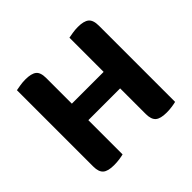

<svg xmlns="http://www.w3.org/2000/svg" viewBox="-151 -789 969 969"><g transform="rotate(-45 333.5 -304.5)"><path d="M72 -418.8H220V-1.3Q210.4 1.4 191.2 4.3Q172 7.1 151.5 7.1Q108.2 7.1 90.1 -8.6Q72 -24.4 72 -62.5ZM220 -235.4H72V-607.4Q81.9 -609.4 101.7 -612.6Q121.4 -615.8 140.5 -615.8Q182.4 -615.8 201.2 -601.3Q220 -586.8 220 -546.2ZM446.8 -418.8H594.8V-1.3Q585.3 1.4 566 4.3Q546.8 7.1 526.3 7.1Q483 7.1 464.9 -8.6Q446.8 -24.4 446.8 -62.5ZM594.8 -235.4H446.8V-607.4Q456.8 -609.4 476.5 -612.6Q496.2 -615.8 515.3 -615.8Q557.2 -615.8 576 -600.6Q594.8 -585.3 594.8 -544.8ZM531 -245.6H139.4V-363.3H531Z"/></g></svg>

Font: Baloo Bhaina 2
Style: Regular
Weight: 400
Designer: Yesha Goshar, Manish Minz, Shuchita Grover and Ek Type
Foundry: Ek Type
Version: Version 1.700